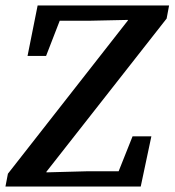

<svg xmlns="http://www.w3.org/2000/svg" viewBox="-28 -684 640 704"><path d="M-8 0 1 -47 441 -609V-611L302 -608H191L141 -479H73L110 -664H592L583 -616L142 -54V-52L291 -56H407L458 -184H527L488 0Z"/></svg>

Font: Source Serif 4 SmText Semibold
Style: Italic
Weight: 600
Italic angle: -12°
Designer: Frank Grießhammer
Foundry: Adobe
Version: Version 4.005;hotconv 1.1.0;makeotfexe 2.6.0